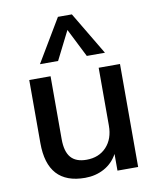

<svg xmlns="http://www.w3.org/2000/svg" viewBox="-85 -822 739 896"><g transform="rotate(-10 284.5 -374.0)"><path d="M498 -488V0H400V-79Q377 -37 336.5 -15Q296 7 246 7Q68 7 68 -189V-488H169V-190Q169 -131 193 -103Q217 -75 267 -75Q326 -75 361.5 -113Q397 -151 397 -214V-488ZM216 -552H130L251 -755H317L438 -552H352L284 -687Z"/></g></svg>

Font: wassup Sans
Style: Medium
Weight: 600
Version: Version 2.001